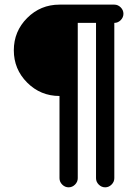

<svg xmlns="http://www.w3.org/2000/svg" viewBox="-20 -801 587 821"><path d="M468.8 -39.1Q468.8 -23.4 457 -11.7Q445.3 0 429.7 0Q414.1 0 402.3 -11.7Q390.6 -23.4 390.6 -39.1V-703.1H312.5V-39.1Q312.5 -23.4 300.8 -11.7Q289.1 0 273.4 0Q257.8 0 246.1 -11.7Q234.4 -23.4 234.4 -39.1V-390.6Q153.3 -390.6 96.2 -447.8Q39.1 -504.9 39.1 -585.9Q39.1 -667 96.2 -724.1Q153.3 -781.2 234.4 -781.2H468.8Q484.4 -781.2 496.1 -769.5Q507.8 -757.8 507.8 -742.2Q507.8 -726.6 496.1 -714.8Q484.4 -703.1 468.8 -703.1Z"/></svg>

Font: Comfortaa
Style: Regular
Weight: 400
Designer: Johan Aakerlund
Foundry: Johan Aakerlund
Version: Version 2.001; ttfautohint (v1.4.1)